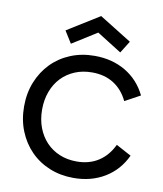

<svg xmlns="http://www.w3.org/2000/svg" viewBox="-102 -1036 963 1134"><g transform="rotate(10 380.0 -469.0)"><path d="M416 16Q338 16 272 -11Q206 -38 158 -87Q110 -136 83 -203Q56 -270 56 -350Q56 -430 83 -497Q110 -564 158 -613Q206 -662 272 -689Q338 -716 416 -716Q521 -716 601.5 -668.5Q682 -621 725 -533L633 -483Q602 -548 547.5 -582.5Q493 -617 418 -617Q361 -617 314.5 -597.5Q268 -578 234.5 -543Q201 -508 182.5 -458.5Q164 -409 164 -350Q164 -291 182.5 -242Q201 -193 234.5 -157.5Q268 -122 314.5 -102.5Q361 -83 418 -83Q493 -83 548 -118.5Q603 -154 635 -221L726 -172Q684 -82 603 -33Q522 16 416 16ZM264 -762 219 -834 412 -954 605 -834 560 -762 412 -855Z"/></g></svg>

Font: NT Somic Medium
Style: Regular
Weight: 500
Designer: Ravid Balaliev — lead type designer, mastering
Michael Voronin — secret advisor, marketing
Ivan Kovalenko — best boy
Foundry: NT Type
Version: Version 0.7